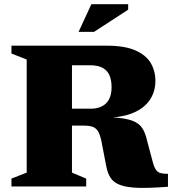

<svg xmlns="http://www.w3.org/2000/svg" viewBox="-20 -904 846 931"><path d="M420.5 -377Q468 -377 494.5 -403.2Q521 -429.5 521 -481.5Q521 -516 510.5 -539.5Q500 -563 477.2 -575.2Q454.5 -587.5 417.5 -587.5H176.5L204.5 -682.5H498Q584 -682.5 635.8 -660Q687.5 -637.5 710.5 -599Q733.5 -560.5 733.5 -511.5Q733.5 -463.5 710 -425Q686.5 -386.5 639 -362.8Q591.5 -339 519 -333.5V-335Q585 -332 619.5 -319.5Q654 -307 669.5 -283.2Q685 -259.5 693 -222.5L718 -129Q725.5 -97.5 734.5 -83.2Q743.5 -69 757.5 -65Q771.5 -61 794.5 -61V1.5Q706.5 8.5 650.8 6.8Q595 5 563.2 -6.8Q531.5 -18.5 516.5 -41.2Q501.5 -64 495 -99L473 -213.5Q466.5 -247 457 -264.5Q447.5 -282 430.8 -288.5Q414 -295 384.5 -295H199.5L170.5 -377ZM329 -682.5V-67L398 -38V0H35.5V-38L109.5 -67V-615.5L35.5 -644.5V-682.5ZM361 -749.5 423 -883.5H601.5V-857L436 -749.5Z"/></svg>

Font: Newsreader ExtraBold
Style: Regular
Weight: 800
Designer: Hugues Gentile
Foundry: Production Type
Version: Version 1.003